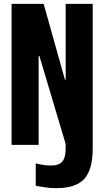

<svg xmlns="http://www.w3.org/2000/svg" viewBox="-20 -750 540 994"><path d="M272 224Q243 224 217.5 220.5Q192 217 165 212V96Q185 101 205.5 104Q226 107 243 107Q285 107 302.5 86.5Q320 66 320 17V-86L367 153L184 -460H180V0H40V-730H206L316 -338H320V-730H460V17Q460 128 416.5 176Q373 224 272 224Z"/></svg>

Font: M PLUS 1 Code
Style: Bold
Weight: 700
Designer: Coji Morishita
Foundry: UNDERFOREST DESIGN
Version: Version 1.002